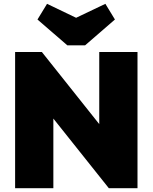

<svg xmlns="http://www.w3.org/2000/svg" viewBox="-20 -984 798 1004"><path d="M59 0V-712H199L499 -335V-712H699V0H549L259 -364V0ZM531 -964 581 -882 425 -747H332L176 -882L226 -964L378 -891Z"/></svg>

Font: Outfit Black
Style: Regular
Weight: 900
Designer: Rodrigo Fuenzalida
Foundry: fragTYPE
Version: Version 1.100; ttfautohint (v1.8.4.7-5d5b)